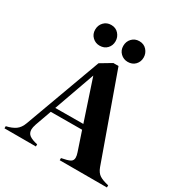

<svg xmlns="http://www.w3.org/2000/svg" viewBox="-225 -1011 1104 1159"><g transform="rotate(30 327.0 -431.5)"><path d="M684 -15V0H355V-15Q398 -23 414.5 -32Q431 -41 431 -61Q431 -76 424 -96L380 -227L162 -226L122 -114Q114 -90 114 -76Q114 -50 132.5 -36.5Q151 -23 189 -15V0H-30V-15Q10 -24 34 -41Q58 -58 71 -94L265 -624L342 -670H378L587 -85Q599 -52 621 -38Q643 -24 684 -15ZM369 -261 275 -544 174 -260ZM146 -790Q146 -821 166 -842Q186 -863 217 -863Q249 -863 268.5 -841Q288 -819 288 -790Q288 -760 268.5 -739.5Q249 -719 217 -719Q188 -719 167 -739Q146 -759 146 -790ZM342 -790Q342 -821 362 -842Q382 -863 413 -863Q445 -863 464.5 -841Q484 -819 484 -790Q484 -760 464.5 -739.5Q445 -719 413 -719Q384 -719 363 -739Q342 -759 342 -790Z"/></g></svg>

Font: FFF_NEPSZA-BADSAG Bold
Style: Regular
Weight: 700
Designer: bBox Type GmbH
Foundry: bBox Type GmbH
Version: Version 0.002